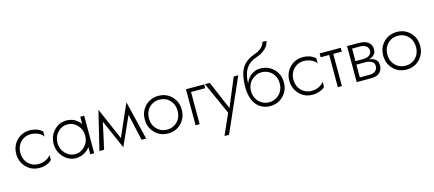

<svg xmlns="http://www.w3.org/2000/svg" viewBox="-65 -1464 5357 2368"><g transform="rotate(-15 2613.5 -280.0)"><path d="M111 -131Q87 -174 87 -230Q87 -286 111 -329Q134 -372 177 -397Q218 -421 270 -421Q301 -421 339 -410Q371 -399 395 -382Q418 -366 428 -346V-411Q407 -435 364 -453Q315 -470 270 -470Q202 -470 150 -439Q98 -408 66 -354Q34 -298 34 -230Q34 -163 66 -107Q98 -52 150 -21Q202 10 270 10Q315 10 364 -7Q407 -23 428 -49V-114Q418 -96 395 -79Q371 -61 339 -50Q301 -39 270 -39Q217 -39 177 -64Q135 -88 111 -131Z M915 -81 916 -83V9H966V-470H916V-377L915 -378Q850 -469 738 -470Q644 -470 578 -400Q512 -330 512 -230Q512 -132 578 -61Q644 10 738 10Q792 8 837 -15Q884 -39 915 -81ZM863 -96Q810 -40 738 -40Q666 -40 613 -96Q561 -151 561 -230Q561 -310 613 -365Q665 -420 738 -420Q810 -420 863 -364Q915 -309 915 -230Q915 -151 863 -96Z M1573 0H1632L1512 -495L1484 -401ZM1314 -45 1332 31 1517 -383 1512 -495ZM1332 31 1350 -45 1155 -495 1150 -383ZM1035 0H1095L1183 -401L1155 -495Z M1676 -230Q1676 -159 1707 -107Q1738 -53 1792 -21Q1844 10 1912 10Q1981 10 2033 -21Q2085 -52 2117 -107Q2148 -159 2148 -230Q2148 -302 2117 -354Q2085 -408 2033 -439Q1981 -470 1912 -470Q1844 -470 1792 -439Q1738 -408 1707 -354Q1676 -302 1676 -230ZM1753 -131Q1729 -174 1729 -230Q1729 -286 1753 -329Q1776 -372 1819 -397Q1859 -421 1912 -421Q1964 -421 2006 -397Q2048 -370 2071 -329Q2095 -286 2095 -230Q2095 -174 2071 -131Q2048 -89 2006 -64Q1966 -39 1912 -39Q1859 -39 1819 -64Q1777 -88 1753 -131Z M2315 0V-411H2496V-460H2263V0Z M2505 -460 2691 -47 2573 220H2631L2931 -460H2873L2710 -70L2734 -68L2567 -460Z M3214 -470V-421Q3267 -421 3309 -397Q3350 -373 3375 -330Q3399 -287 3399 -230Q3399 -174 3374 -131Q3349 -88 3307 -64Q3267 -39 3214 -39Q3162 -39 3122 -64Q3080 -89 3057 -131Q3032 -174 3032 -230L2976 -290Q2976 -197 3008 -124Q3039 -57 3093 -24Q3145 10 3214 10Q3284 10 3336 -21Q3391 -54 3421 -107Q3452 -159 3452 -230Q3452 -302 3421 -354Q3390 -406 3336 -439Q3284 -470 3214 -470ZM3006 -230H3032Q3032 -270 3049 -312Q3065 -347 3092 -371Q3121 -395 3152 -408Q3178 -421 3214 -421V-470Q3167 -470 3135 -454Q3097 -438 3068 -406Q3039 -374 3023 -331Q3006 -280 3006 -230ZM2976 -290 3022 -234V-316Q3022 -394 3038 -446Q3053 -504 3092 -547Q3129 -590 3197 -613Q3259 -635 3288 -656Q3324 -679 3349 -712Q3371 -743 3376 -780H3325Q3318 -745 3285 -712Q3251 -678 3184 -656Q3105 -628 3058 -578Q3012 -529 2994 -456Q2976 -384 2976 -290Z M3598 -131Q3574 -174 3574 -230Q3574 -286 3598 -329Q3621 -372 3664 -397Q3705 -421 3757 -421Q3788 -421 3826 -410Q3858 -399 3882 -382Q3905 -366 3915 -346V-411Q3894 -435 3851 -453Q3802 -470 3757 -470Q3689 -470 3637 -439Q3585 -408 3553 -354Q3521 -298 3521 -230Q3521 -163 3553 -107Q3585 -52 3637 -21Q3689 10 3757 10Q3802 10 3851 -7Q3894 -23 3915 -49V-114Q3905 -96 3882 -79Q3858 -61 3826 -50Q3788 -39 3757 -39Q3704 -39 3664 -64Q3622 -88 3598 -131Z M3970 -460V-411H4240V-460ZM4079 -446V0H4131V-446Z M4483 -236H4350V-209H4483Q4514 -209 4527 -205Q4540 -202 4564 -192Q4578 -184 4590 -169Q4599 -154 4599 -131Q4599 -96 4574 -71Q4549 -46 4491 -46H4350V0H4503Q4583 0 4617 -37Q4651 -71 4651 -125Q4651 -172 4629 -194Q4607 -218 4569 -227Q4531 -236 4483 -236ZM4473 -254H4350V-224H4473Q4516 -224 4552 -236Q4587 -246 4609 -272Q4631 -294 4631 -335Q4631 -380 4609 -408Q4585 -435 4552 -448Q4516 -460 4473 -460H4350V-414H4473Q4520 -414 4550 -393Q4579 -372 4579 -332Q4579 -310 4570 -297Q4560 -282 4545 -272Q4529 -262 4510 -258Q4498 -254 4473 -254ZM4320 -460V0H4372V-460Z M4720 -230Q4720 -159 4751 -107Q4782 -53 4836 -21Q4888 10 4956 10Q5025 10 5077 -21Q5129 -52 5161 -107Q5192 -159 5192 -230Q5192 -302 5161 -354Q5129 -408 5077 -439Q5025 -470 4956 -470Q4888 -470 4836 -439Q4782 -408 4751 -354Q4720 -302 4720 -230ZM4797 -131Q4773 -174 4773 -230Q4773 -286 4797 -329Q4820 -372 4863 -397Q4903 -421 4956 -421Q5008 -421 5050 -397Q5092 -370 5115 -329Q5139 -286 5139 -230Q5139 -174 5115 -131Q5092 -89 5050 -64Q5010 -39 4956 -39Q4903 -39 4863 -64Q4821 -88 4797 -131Z"/></g></svg>

Font: NM-font
Style: Light
Weight: 500
Designer: ""
Foundry: ""
Version: ""